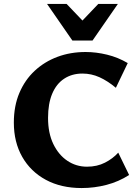

<svg xmlns="http://www.w3.org/2000/svg" viewBox="-20 -936 696 971"><path d="M393 15Q289 15 212 -26.5Q135 -68 92.5 -142.5Q50 -217 50 -316Q50 -400 78 -466Q106 -532 155.5 -578Q205 -624 270.5 -648.5Q336 -673 413 -673Q466 -673 521.5 -659.5Q577 -646 626 -617L566 -492Q524 -527 483 -545.5Q442 -564 397 -564Q344 -564 304.5 -538Q265 -512 244 -462Q223 -412 223 -340Q223 -263 249.5 -208Q276 -153 320.5 -123Q365 -93 420 -93Q471 -93 511 -113.5Q551 -134 578 -164L633 -51Q580 -17 518.5 -1Q457 15 393 15ZM346 -731 373 -807 477 -916H576L448 -731ZM346 -731 218 -916H317L422 -806L448 -731Z"/></svg>

Font: Ysabeau Office ExtraBold
Style: Regular
Weight: 800
Designer: Christian Thalmann (Catharsis Fonts)
Version: Version 2.001;gftools[0.9.30]; featfreeze: tnum,lnum,ss02